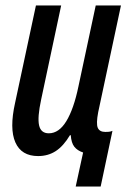

<svg xmlns="http://www.w3.org/2000/svg" viewBox="-20 -559 475 700"><path d="M256 121 283 -3Q262 -10 251 -24Q240 -38 238 -66H235Q211 -26 183 -8Q155 10 119 10Q58 10 36 -40Q14 -90 35 -184L111 -539H203L130 -196Q116 -131 122.5 -102Q129 -73 158 -73Q195 -73 222 -117.5Q249 -162 266 -244L329 -539H421L338 -150Q330 -108 336.5 -93Q343 -78 364 -78Q370 -78 376.5 -78.5Q383 -79 390 -82L347 121Z"/></svg>

Font: Noto Sans ExtraCondensed Medium
Style: Italic
Weight: 500
Width: 2
Italic angle: -12°
Designer: Monotype Design Team
Foundry: Monotype Imaging Inc.
Version: Version 2.013; ttfautohint (v1.8.4.7-5d5b)